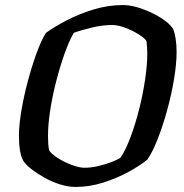

<svg xmlns="http://www.w3.org/2000/svg" viewBox="-20 -740 728 760"><path d="M279 0Q250 0 218 -10Q186 -20 156.5 -36.5Q127 -53 104.5 -70.5Q82 -88 72 -104Q55 -134 55 -203Q55 -244 64.5 -301Q74 -358 90 -418Q106 -478 124.5 -529Q143 -580 162 -610Q195 -634 244 -659.5Q293 -685 350.5 -702.5Q408 -720 467 -720Q500 -720 540 -706Q580 -692 615 -670.5Q650 -649 665 -626Q672 -609 675.5 -585.5Q679 -562 679 -534Q679 -488 669 -427.5Q659 -367 642 -305Q625 -243 604.5 -190.5Q584 -138 563 -108Q535 -85 489.5 -60Q444 -35 389.5 -17.5Q335 0 279 0ZM314 -76Q340 -76 368.5 -82.5Q397 -89 421.5 -98.5Q446 -108 457 -116Q478 -147 497 -198Q516 -249 531 -308.5Q546 -368 554.5 -426Q563 -484 563 -529Q563 -542 562 -554.5Q561 -567 560 -576Q558 -583 543.5 -594Q529 -605 508 -616Q487 -627 464.5 -634Q442 -641 424 -641Q386 -641 344 -631Q302 -621 272 -610Q253 -577 235 -526Q217 -475 202 -416.5Q187 -358 178.5 -302Q170 -246 170 -202Q170 -185 171 -170Q172 -155 175 -144Q184 -130 209.5 -114Q235 -98 264.5 -87Q294 -76 314 -76Z"/></svg>

Font: Texturina SemiBold
Style: Italic
Weight: 600
Italic angle: -11°
Designer: Guillermo Torres Carreño
Foundry: Omnibus-Type
Version: Version 1.002; ttfautohint (v1.8.3)